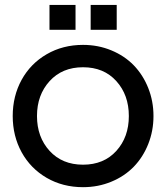

<svg xmlns="http://www.w3.org/2000/svg" viewBox="-20 -756 682 788"><path d="M320.8 -571.8Q382.8 -571.8 437 -549.3Q491.2 -526.9 529.1 -487.8Q566.9 -448.7 588.4 -394.8Q609.9 -340.8 609.9 -279.8Q609.9 -218.8 588.4 -164.8Q566.9 -110.8 529.1 -71.8Q491.2 -32.7 437 -10.3Q382.8 12.2 320.8 12.2Q237.8 12.2 171.6 -26.1Q105.5 -64.5 68.8 -131.1Q32.2 -197.8 32.2 -279.8Q32.2 -361.8 68.8 -428.5Q105.5 -495.1 171.6 -533.4Q237.8 -571.8 320.8 -571.8ZM183.6 -423.1Q131.8 -366.2 131.8 -279.8Q131.8 -193.4 183.6 -136.7Q235.4 -80.1 320.8 -80.1Q406.2 -80.1 457.5 -136.7Q508.8 -193.4 508.8 -279.8Q508.8 -366.2 457.5 -423.1Q406.2 -480 320.8 -480Q235.4 -480 183.6 -423.1ZM183.1 -633.8V-735.8H290V-633.8ZM352.1 -633.8V-735.8H459V-633.8Z"/></svg>

Font: TASA Explorer Medium
Style: Regular
Weight: 500
Designer: Weizhong Zhang
Foundry: Local Remote
Version: Version 1.000;Glyphs 3.1.2 (3151)